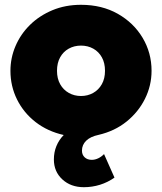

<svg xmlns="http://www.w3.org/2000/svg" viewBox="-20 -555 675 800"><path d="M329.5 225Q275 225 239.8 192.5Q204.5 160 204.5 109.5Q204.5 79.5 215 53.8Q225.5 28 245.5 7.5Q178.5 -7.5 128.5 -46.2Q78.5 -85 51 -140.5Q23.5 -196 23.5 -260Q23.5 -314 44.8 -363.5Q66 -413 105.2 -451.5Q144.5 -490 198.5 -512.5Q252.5 -535 317.5 -535Q404.5 -535 470.8 -497.5Q537 -460 574.2 -397.5Q611.5 -335 611.5 -260Q611.5 -198.5 584 -143.2Q556.5 -88 507 -48.2Q457.5 -8.5 390.5 7Q357 14 339.2 31.2Q321.5 48.5 321.5 72.5Q321.5 90 332.8 100.5Q344 111 362.5 111Q376 111 389.5 104.5Q403 98 413.5 87L457 185Q429.5 204.5 396.8 214.8Q364 225 329.5 225ZM317.5 -155Q345.5 -155 368.2 -167.8Q391 -180.5 404.2 -204Q417.5 -227.5 417.5 -260Q417.5 -292.5 404.5 -316Q391.5 -339.5 368.8 -352.2Q346 -365 317.5 -365Q289 -365 266.2 -352.2Q243.5 -339.5 230.5 -316Q217.5 -292.5 217.5 -260Q217.5 -227.5 230.8 -204Q244 -180.5 266.8 -167.8Q289.5 -155 317.5 -155Z"/></svg>

Font: Geologica Thin Roman Black
Style: Regular
Weight: 900
Version: Version 1.010;gftools[0.9.28]